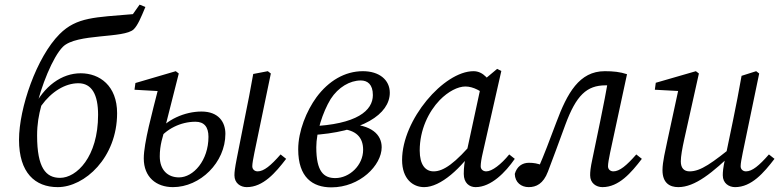

<svg xmlns="http://www.w3.org/2000/svg" viewBox="-20 -794 3360 828"><path d="M229 13C345 13 485 -114 485 -306C485 -424 410 -478 328 -478C248 -478 169 -425 120 -321L135 -322C156 -421 208 -549 251 -592C310 -651 516 -627 557 -668C574 -685 588 -718 607 -764L582 -774L553 -733C391 -719 311 -721 237 -647C138 -548 62 -328 62 -191C62 -49 131 13 229 13ZM239 -27C178 -27 140 -70 140 -209C140 -260 147 -297 158 -338C202 -399 261 -435 318 -435C376 -435 403 -386 403 -299C403 -117 310 -27 239 -27Z M1044 13C1115 13 1168 -49 1214 -109L1190 -128C1148 -80 1118 -55 1091 -55C1079 -55 1068 -63 1068 -77C1068 -89 1072 -110 1077 -135L1148 -477L1135 -487L1072 -475C1061 -411 1048 -346 1035 -282L1001 -110C993 -69 991 -52 991 -38C991 -4 1017 13 1044 13ZM726 13C843 13 952 -93 952 -217C952 -267 923 -313 849 -313C777 -313 696 -278 655 -219L658 -186C696 -238 759 -269 823 -269C860 -269 879 -247 879 -204C879 -102 814 -29 752 -29C704 -29 669 -60 669 -120C669 -167 681 -205 696 -251V-260L751 -477L738 -487L564 -436L560 -407L684 -400L663 -414C637 -311 600 -177 600 -111C600 -30 654 13 726 13Z M1409 14C1532 14 1626 -81 1626 -159C1626 -213 1583 -257 1477 -259L1452 -238C1513 -233 1546 -204 1546 -148C1546 -81 1487 -26 1426 -26C1376 -26 1344 -54 1344 -159C1344 -224 1371 -309 1406 -367C1439 -418 1489 -447 1536 -447C1565 -447 1588 -430 1588 -384C1588 -318 1521 -257 1316 -249V-211C1544 -223 1661 -302 1661 -394C1661 -450 1615 -487 1545 -487C1467 -487 1397 -445 1345 -375C1302 -316 1266 -229 1266 -150C1266 -29 1328 14 1409 14Z M1809 13C1880 13 1969 -67 2039 -171L2030 -193C1942 -88 1892 -55 1850 -55C1814 -55 1790 -84 1790 -145C1790 -234 1828 -312 1876 -362C1913 -400 1955 -421 1987 -421C2022 -421 2056 -400 2081 -379L2117 -404C2091 -450 2065 -487 2022 -487C1894 -487 1714 -278 1714 -104C1714 -22 1761 13 1809 13ZM2031 13C2098 13 2160 -51 2200 -109L2176 -128C2141 -85 2102 -55 2077 -55C2064 -55 2053 -63 2053 -77C2053 -89 2056 -110 2062 -135L2142 -488L2124 -497L2058 -442L1990 -127C1983 -94 1980 -73 1980 -44C1980 -5 2004 13 2031 13Z M2260 13C2292 13 2323 -1 2343 -54C2366 -113 2386 -170 2418 -256C2465 -383 2510 -426 2592 -426C2616 -426 2625 -424 2648 -418L2606 -467C2595 -403 2582 -338 2569 -274L2535 -110C2526 -69 2525 -52 2525 -38C2525 -4 2551 13 2578 13C2649 13 2702 -49 2748 -109L2724 -128C2682 -80 2652 -55 2625 -55C2613 -55 2602 -63 2602 -77C2602 -89 2606 -110 2611 -135L2684 -474C2654 -484 2625 -487 2588 -487C2478 -487 2426 -392 2379 -266C2349 -186 2328 -130 2301 -68L2324 -49L2337 -74L2319 -81C2298 -89 2282 -92 2261 -92C2232 -92 2209 -76 2200 -44C2201 -7 2228 13 2260 13Z M2905 13C2977 13 3052 -48 3151 -144V-172C3051 -91 3002 -55 2954 -55C2930 -55 2916 -69 2916 -98C2916 -120 2922 -153 2931 -194L2994 -477L2981 -487L2808 -437L2804 -407L2916 -401L2909 -423L2858 -187C2850 -147 2837 -97 2837 -60C2837 -5 2868 13 2905 13ZM3150 13C3221 13 3274 -49 3320 -109L3296 -128C3254 -80 3224 -55 3197 -55C3185 -55 3174 -63 3174 -77C3174 -89 3178 -110 3183 -135L3254 -477L3241 -487L3178 -467C3167 -403 3154 -338 3141 -274L3107 -110C3098 -69 3097 -52 3097 -38C3097 -4 3123 13 3150 13Z"/></svg>

Font: Source Serif Variable
Style: Italic
Weight: 389
Italic angle: -12°
Designer: Frank Grießhammer
Foundry: Adobe Systems Incorporated
Version: Version 3.001;hotconv 1.0.111;makeotfexe 2.5.65597